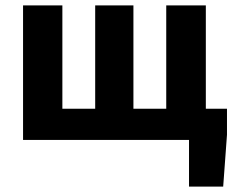

<svg xmlns="http://www.w3.org/2000/svg" viewBox="-20 -516 869 708"><path d="M677 172V0H65V-496H210V-115H331V-496H472V-115H593V-496H739V-115H817V-19L803 172Z"/></svg>

Font: Font
Style: ¶
Weight: 700
Designer: Paul D. Hunt
Foundry: Adobe Systems Incorporated
Version: Version 3.000